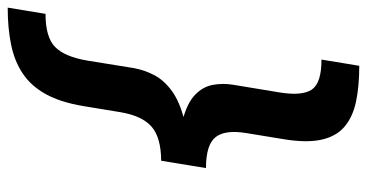

<svg xmlns="http://www.w3.org/2000/svg" viewBox="-273 -560 948 496"><g transform="rotate(90 201.0 -312.0)"><path d="M375.5 -298.8Q304.2 -298.8 261.5 -310.3Q218.8 -321.8 198 -341.8Q177.2 -361.8 172.4 -387.2Q167.5 -412.6 171.9 -439.9L191.9 -561Q201.2 -618.7 184.3 -643.6Q167.5 -668.5 106.9 -668.5L123 -766.1Q176.3 -766.1 216.1 -757.6Q255.9 -749 280.8 -727.5Q305.7 -706.1 314 -667.7Q322.3 -629.4 312.5 -570.3L296.9 -475.1Q287.6 -419.4 307.4 -394.8Q327.1 -370.1 387.2 -370.1ZM-27.3 142.1 -11.2 44.4Q49.3 44.4 74.5 19.5Q99.6 -5.4 109.4 -63L128.9 -183.6Q133.8 -210.9 147 -236.3Q160.2 -261.7 188 -282Q215.8 -302.2 262.5 -314Q309.1 -325.7 379.9 -325.7L368.2 -254.4Q307.6 -253.9 279.8 -229.2Q252 -204.6 242.7 -148.4L227.1 -53.7Q217.3 5.4 196.3 43.5Q175.3 81.5 143.3 103Q111.3 124.5 68.6 133.3Q25.9 142.1 -27.3 142.1ZM368.2 -254.4 250.5 -253.9 270 -370.1H387.2Z"/></g></svg>

Font: Inter 28pt SemiBold
Style: Italic
Weight: 600
Italic angle: -9.3988°
Designer: Rasmus Andersson
Foundry: rsms
Version: Version 4.001;git-66647c0bb